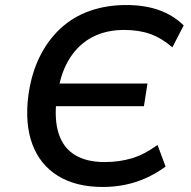

<svg xmlns="http://www.w3.org/2000/svg" viewBox="-20 -734 761 763"><path d="M388 9Q282 9 210.5 -35Q139 -79 108.5 -161Q78 -243 93 -357Q105 -442 137.5 -508Q170 -574 220 -620.5Q270 -667 336.5 -690.5Q403 -714 482 -714Q555 -714 611.5 -694Q668 -674 710 -633L665 -546Q622 -583 577 -599Q532 -615 473 -615Q403 -615 349 -587.5Q295 -560 259.5 -506Q224 -452 211 -374L184 -402H566L552 -312H171L205 -342Q195 -258 213.5 -202Q232 -146 278 -118Q324 -90 396 -90Q454 -90 504 -105Q554 -120 606 -158L638 -72Q601 -45 561.5 -27Q522 -9 478.5 0Q435 9 388 9Z"/></svg>

Font: Nunito Sans 7pt SemiBold
Style: Italic
Weight: 600
Italic angle: -9°
Designer: Vernon Adams
Foundry: Vernon Adams
Version: Version 3.101;gftools[0.9.27]